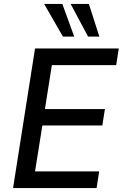

<svg xmlns="http://www.w3.org/2000/svg" viewBox="-20 -950 620 970"><path d="M46 0 157 -705H580L567 -621H242L207 -399H510L497 -316H194L157 -84H481L468 0ZM425 -765 337 -930H429L482 -765ZM298 -765 203 -930H295L355 -765Z"/></svg>

Font: Nunito Sans 10pt SemiCondensed SemiBold
Style: Italic
Weight: 600
Width: 4
Italic angle: -9°
Designer: Vernon Adams
Foundry: Vernon Adams
Version: Version 3.101;gftools[0.9.27]